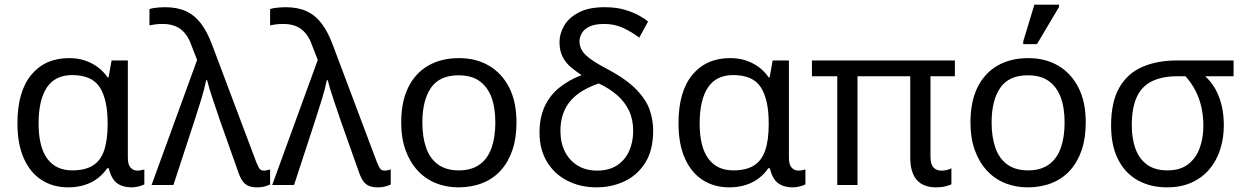

<svg xmlns="http://www.w3.org/2000/svg" viewBox="-20 -796 5359 826"><path d="M273 10Q209 10 160 -21Q111 -52 83 -113.5Q55 -175 55 -266Q55 -402 114.5 -474Q174 -546 277 -546Q315 -546 346 -535.5Q377 -525 401.5 -506.5Q426 -488 443 -463H447L460 -536H530V-118Q530 -87 542 -74.5Q554 -62 571 -62Q579 -62 588 -64Q597 -66 601 -67V-3Q596 0 587 3Q578 6 567 8Q556 10 545 10Q508 10 483.5 -8Q459 -26 448 -72H441Q425 -48 401 -29.5Q377 -11 345 -0.5Q313 10 273 10ZM291 -63Q346 -63 379.5 -84Q413 -105 428 -149Q443 -193 443 -261V-267Q443 -367 409.5 -420Q376 -473 290 -473Q217 -473 181.5 -419.5Q146 -366 146 -265Q146 -165 183 -114Q220 -63 291 -63Z M1085 10Q1066 10 1051 4.5Q1036 -1 1025.5 -14.5Q1015 -28 1006 -53L927 -276Q921 -294 913 -317.5Q905 -341 896.5 -366Q888 -391 881.5 -413Q875 -435 871 -451H867Q860 -415 845.5 -368Q831 -321 818 -281L726 0H632L828 -538L802 -605Q786 -649 756.5 -671Q727 -693 679 -693Q661 -693 647.5 -691Q634 -689 623 -687V-757Q632 -760 642.5 -761.5Q653 -763 665 -764Q677 -765 690 -765Q742 -765 779.5 -748Q817 -731 844.5 -695Q872 -659 893 -602L1083 -97Q1089 -83 1093 -75.5Q1097 -68 1102.5 -65Q1108 -62 1115 -62Q1123 -62 1130 -64Q1137 -66 1142 -67V-2Q1135 1 1126 4Q1117 7 1107 8.5Q1097 10 1085 10Z M1604 10Q1585 10 1570 4.5Q1555 -1 1544.5 -14.5Q1534 -28 1525 -53L1446 -276Q1440 -294 1432 -317.5Q1424 -341 1415.5 -366Q1407 -391 1400.5 -413Q1394 -435 1390 -451H1386Q1379 -415 1364.5 -368Q1350 -321 1337 -281L1245 0H1151L1347 -538L1321 -605Q1305 -649 1275.5 -671Q1246 -693 1198 -693Q1180 -693 1166.5 -691Q1153 -689 1142 -687V-757Q1151 -760 1161.5 -761.5Q1172 -763 1184 -764Q1196 -765 1209 -765Q1261 -765 1298.5 -748Q1336 -731 1363.5 -695Q1391 -659 1412 -602L1602 -97Q1608 -83 1612 -75.5Q1616 -68 1621.5 -65Q1627 -62 1634 -62Q1642 -62 1649 -64Q1656 -66 1661 -67V-2Q1654 1 1645 4Q1636 7 1626 8.5Q1616 10 1604 10Z M2202 -269Q2202 -202 2184.5 -150.5Q2167 -99 2134.5 -63Q2102 -27 2055.5 -8.5Q2009 10 1952 10Q1899 10 1854 -8.5Q1809 -27 1776 -63Q1743 -99 1724.5 -150.5Q1706 -202 1706 -269Q1706 -358 1736 -419.5Q1766 -481 1822 -513.5Q1878 -546 1955 -546Q2028 -546 2083.5 -513.5Q2139 -481 2170.5 -419.5Q2202 -358 2202 -269ZM1797 -269Q1797 -206 1813.5 -159.5Q1830 -113 1865 -88Q1900 -63 1954 -63Q2008 -63 2043 -88Q2078 -113 2094.5 -159.5Q2111 -206 2111 -269Q2111 -333 2094 -378Q2077 -423 2042.5 -447.5Q2008 -472 1953 -472Q1871 -472 1834 -418Q1797 -364 1797 -269Z M2547 10Q2476 10 2420 -19Q2364 -48 2332.5 -101Q2301 -154 2301 -225Q2301 -289 2322.5 -336.5Q2344 -384 2384.5 -417.5Q2425 -451 2482 -473Q2459 -488 2437 -506Q2415 -524 2401 -550.5Q2387 -577 2387 -615Q2387 -651 2407 -685.5Q2427 -720 2470 -742.5Q2513 -765 2581 -765Q2631 -765 2668 -754Q2705 -743 2730.5 -728.5Q2756 -714 2768 -703L2730 -634Q2699 -658 2661.5 -675.5Q2624 -693 2580 -693Q2538 -693 2514.5 -681Q2491 -669 2482 -651.5Q2473 -634 2473 -618Q2473 -601 2481 -584Q2489 -567 2513.5 -547.5Q2538 -528 2587 -502Q2676 -455 2719 -409.5Q2762 -364 2776 -320.5Q2790 -277 2790 -235Q2790 -150 2756 -96Q2722 -42 2666.5 -16Q2611 10 2547 10ZM2549 -62Q2599 -62 2633.5 -84Q2668 -106 2686 -145Q2704 -184 2704 -233Q2704 -282 2686 -320Q2668 -358 2634.5 -387Q2601 -416 2556 -437Q2518 -424 2487.5 -406Q2457 -388 2435.5 -363.5Q2414 -339 2402.5 -306.5Q2391 -274 2391 -233Q2391 -182 2410.5 -143.5Q2430 -105 2465.5 -83.5Q2501 -62 2549 -62Z M3117 10Q3053 10 3004 -21Q2955 -52 2927 -113.5Q2899 -175 2899 -266Q2899 -402 2958.5 -474Q3018 -546 3121 -546Q3159 -546 3190 -535.5Q3221 -525 3245.5 -506.5Q3270 -488 3287 -463H3291L3304 -536H3374V-118Q3374 -87 3386 -74.5Q3398 -62 3415 -62Q3423 -62 3432 -64Q3441 -66 3445 -67V-3Q3440 0 3431 3Q3422 6 3411 8Q3400 10 3389 10Q3352 10 3327.5 -8Q3303 -26 3292 -72H3285Q3269 -48 3245 -29.5Q3221 -11 3189 -0.5Q3157 10 3117 10ZM3135 -63Q3190 -63 3223.5 -84Q3257 -105 3272 -149Q3287 -193 3287 -261V-267Q3287 -367 3253.5 -420Q3220 -473 3134 -473Q3061 -473 3025.5 -419.5Q2990 -366 2990 -265Q2990 -165 3027 -114Q3064 -63 3135 -63Z M4007 10Q3952 10 3924 -22Q3896 -54 3896 -118V-468H3669V0H3582V-468H3473V-536H4088V-468H3983V-124Q3983 -89 3996 -75.5Q4009 -62 4029 -62Q4043 -62 4054.5 -65Q4066 -68 4073 -72V-3Q4065 1 4047.5 5.5Q4030 10 4007 10Z M4651 -269Q4651 -202 4633.5 -150.5Q4616 -99 4583.5 -63Q4551 -27 4504.5 -8.5Q4458 10 4401 10Q4348 10 4303 -8.5Q4258 -27 4225 -63Q4192 -99 4173.5 -150.5Q4155 -202 4155 -269Q4155 -358 4185 -419.5Q4215 -481 4271 -513.5Q4327 -546 4404 -546Q4477 -546 4532.5 -513.5Q4588 -481 4619.5 -419.5Q4651 -358 4651 -269ZM4246 -269Q4246 -206 4262.5 -159.5Q4279 -113 4314 -88Q4349 -63 4403 -63Q4457 -63 4492 -88Q4527 -113 4543.5 -159.5Q4560 -206 4560 -269Q4560 -333 4543 -378Q4526 -423 4491.5 -447.5Q4457 -472 4402 -472Q4320 -472 4283 -418Q4246 -364 4246 -269ZM4382 -606V-618L4430 -776H4536V-766L4441 -606Z M5001 10Q4929 10 4874.5 -20.5Q4820 -51 4790 -110.5Q4760 -170 4760 -256Q4760 -357 4795 -418.5Q4830 -480 4894 -508Q4958 -536 5045 -536H5287V-468H5165Q5191 -444 5208.5 -413Q5226 -382 5235.5 -343Q5245 -304 5245 -256Q5245 -202 5229.5 -153.5Q5214 -105 5183.5 -68.5Q5153 -32 5107 -11Q5061 10 5001 10ZM5003 -63Q5057 -63 5091 -89Q5125 -115 5141 -158.5Q5157 -202 5157 -254Q5157 -297 5148.5 -335Q5140 -373 5123 -406Q5106 -439 5080 -468H5045Q4980 -468 4936 -446.5Q4892 -425 4870.5 -378.5Q4849 -332 4849 -256Q4849 -200 4865 -156Q4881 -112 4915 -87.5Q4949 -63 5003 -63Z"/></svg>

Font: Noto Sans Ambassadori
Style: Regular
Weight: 400
Designer: Monotype Design Team
Foundry: Monotype Imaging Inc.
Version: Version 2.013